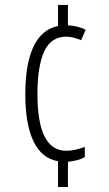

<svg xmlns="http://www.w3.org/2000/svg" viewBox="-20 -744 440 774"><path d="M213.9 9.8V-94.2Q147.9 -105.5 115 -174.3Q82 -243.2 82 -363.8Q82 -485.4 114.7 -555.4Q147.5 -625.5 213.9 -639.2V-724.1H253.9V-642.1Q296.9 -639.2 325.2 -624L307.1 -582Q272.9 -596.2 247.1 -596.2Q185.5 -596.2 158.2 -536.6Q130.9 -477.1 130.9 -365.2Q130.9 -136.2 247.1 -136.2Q281.2 -136.2 321.8 -151.9V-110.8Q296.9 -96.2 253.9 -91.8V9.8Z"/></svg>

Font: TypoPRO Open Sans Condensed
Style: Regular
Weight: 300
Width: 3
Foundry: Ascender Corporation
Version: Version 1.10